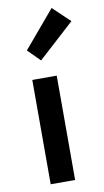

<svg xmlns="http://www.w3.org/2000/svg" viewBox="-91 -847 480 890"><g transform="rotate(-10 149.5 -402.0)"><path d="M129 -573 72 -630 219 -804 299 -728ZM73 0V-491H188V0Z"/></g></svg>

Font: TypoPRO Source Sans Pro
Style: Regular
Weight: 600
Designer: Paul D. Hunt
Foundry: Adobe Systems Incorporated
Version: Version 2.020;PS 2.000;hotconv 1.0.86;makeotf.lib2.5.63406